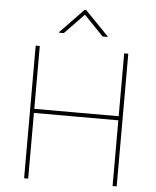

<svg xmlns="http://www.w3.org/2000/svg" viewBox="-62 -998 851 1049"><g transform="rotate(5 364.0 -473.0)"><path d="M109.9 0V-727.5H132.3V-382.8H595.2V-727.5H617.7V0H595.2V-360.4H132.3V0ZM256.8 -809.1H230.5V-812L359.4 -945.8H367.2L497.1 -812V-809.1H469.7L363.3 -919.4Z"/></g></svg>

Font: Inter 16pt Thin
Style: Regular
Weight: 250
Version: Version 4.001;git-66647c0bb